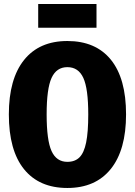

<svg xmlns="http://www.w3.org/2000/svg" viewBox="-20 -917 671 955"><path d="M607 -348Q607 -171 531 -76.5Q455 18 315 18Q175 18 99.5 -75.5Q24 -169 24 -348Q24 -524 99.5 -618.5Q175 -713 315 -713Q456 -713 531.5 -620Q607 -527 607 -348ZM212 -348Q212 -219 236.5 -165.5Q261 -112 315 -112Q353 -112 375.5 -134.5Q398 -157 408.5 -208.5Q419 -260 419 -348Q419 -476 394.5 -529.5Q370 -583 315 -583Q261 -583 236.5 -529.5Q212 -476 212 -348ZM460 -779H170V-897H460Z"/></svg>

Font: Fira Sans Condensed ExtraBold
Style: Regular
Weight: 800
Width: 3
Designer: Carrois Corporate & Edenspiekermann AG
Foundry: Carrois Corporate GbR & Edenspiekermann AG
Version: Version 4.203